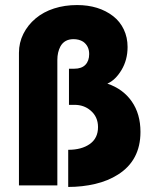

<svg xmlns="http://www.w3.org/2000/svg" viewBox="-20 -734 600 760"><path d="M447 -43Q536 -99 536 -212Q536 -283 501.5 -332.5Q467 -382 405 -403Q437 -417 461 -457Q485 -497 485 -548Q485 -586 470 -617.5Q455 -649 428 -670Q371 -714 285 -714Q236 -714 194 -700.5Q152 -687 121 -661Q90 -635 72.5 -600Q55 -565 55 -525V0H207V-497Q207 -527 219 -550Q235 -579 271 -579Q293 -579 309 -569Q333 -552 333 -520Q333 -493 318 -477.5Q303 -462 274 -462H253V-319H275Q312 -319 338 -297Q368 -272 368 -231Q368 -187 335.5 -164Q303 -141 250 -141V6Q306 6 357 -6Q408 -18 447 -43Z"/></svg>

Font: RT Raleway ExtraBold
Style: Regular
Weight: 400
Designer: Matt McInerney, Pablo Impallari, Rodrigo Fuenzalida — Edited by Milan Moffatt in April 2016
Foundry: Matt McInerney, Pablo Impallari, Rodrigo Fuenzalida — Edited by Milan Moffatt in April 2016
Version: Version 3.001